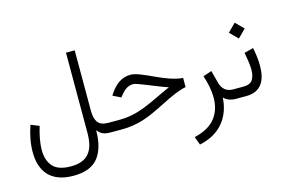

<svg xmlns="http://www.w3.org/2000/svg" viewBox="-112 -922 2144 1441"><g transform="rotate(-15 960.5 -202.0)"><path d="M303.7 242.2C393.1 242.2 457 217.3 496.6 167.5C535.6 117.2 555.2 46.9 554.7 -44.4C567.9 -27.8 582 -16.1 596.7 -9.8C610.8 -3.4 631.8 0 659.7 0H677.2V-74.2H658.7C619.1 -74.2 592.3 -84.5 577.1 -105C562 -125.5 554.7 -154.8 554.7 -192.4V-665H486.8V-40.5C486.8 106 426.3 168.9 303.7 168.9C237.8 168.9 191.4 153.3 163.6 122.1C135.7 90.3 122.1 47.9 122.1 -5.4C122.1 -63.5 135.7 -127 153.8 -185.5L89.4 -211.4C65.9 -144.5 52.2 -74.2 52.2 -8.3C52.2 139.6 125 242.2 303.7 242.2Z M657.7 0H739.3C871.1 0 956.1 -35.6 1087.4 -102.5C1136.2 -127.4 1176.3 -146.5 1207.5 -158.7C1238.3 -170.9 1265.1 -179.2 1287.1 -183.1V-254.4C1223.1 -258.3 1149.9 -288.1 1080.6 -320.3C1011.2 -352.5 950.2 -379.9 911.6 -379.9C839.8 -379.9 788.6 -338.4 746.1 -273.4L739.7 -263.2L801.8 -232.9L812.5 -246.6C838.4 -279.3 868.2 -306.6 911.1 -306.6C944.3 -306.6 1064.5 -248 1165.5 -214.4C999.5 -141.1 901.9 -74.2 740.7 -74.2H657.7Z M1648.4 0V-74.2H1627C1576.2 -74.2 1543.9 -101.1 1529.8 -154.8L1504.9 -249.5L1438 -227.1C1459 -164.6 1470.2 -106 1470.2 -51.8C1470.2 9.3 1453.6 61.5 1420.4 105C1386.7 148.4 1332 179.2 1256.3 197.3L1279.8 261.2C1449.7 226.1 1528.8 106 1536.6 -35.2C1553.7 -17.1 1584 0 1630.9 0Z M1708.5 0C1826.2 0 1868.2 -79.6 1868.2 -193.8C1868.2 -237.3 1862.8 -284.2 1852.1 -335L1781.2 -316.9C1789.6 -270.5 1798.3 -221.2 1798.3 -181.6C1798.3 -149.9 1792 -124 1779.3 -104C1766.1 -84 1742.2 -74.2 1707.5 -74.2H1628.9V0ZM1706.5 -493.2 1768.1 -431.6 1829.6 -493.2 1768.1 -554.7Z"/></g></svg>

Font: Vazirmatn Light
Style: Regular
Weight: 300
Designer: Saber Rastikerdar
Foundry: Saber Rastikerdar
Version: Version 33.003